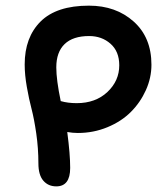

<svg xmlns="http://www.w3.org/2000/svg" viewBox="-20 -726 593 676"><path d="M178.2 -69.8Q149.9 -69.8 132.6 -89.8Q115.2 -109.9 115.2 -150.9Q115.2 -203.6 107.7 -255.9Q100.1 -308.1 91.1 -342.5Q82 -377 74.5 -419.7Q66.9 -462.4 66.9 -499Q66.9 -594.7 123 -650.4Q179.2 -706.1 293 -706.1Q388.2 -706.1 450.7 -650.1Q513.2 -594.2 513.2 -498Q513.2 -452.1 493.7 -408.7Q474.1 -365.2 440.7 -331.8Q407.2 -298.3 358.2 -278.1Q309.1 -257.8 253.9 -257.8Q236.3 -257.8 216.8 -261.2Q227.1 -183.1 227.1 -134.8Q227.1 -69.8 178.2 -69.8ZM178.2 -488.8Q178.2 -444.8 193.8 -370.1Q218.8 -362.8 250 -362.8Q316.4 -362.8 358.2 -402.1Q399.9 -441.4 399.9 -496.1Q399.9 -544.9 369.1 -572Q338.4 -599.1 293.9 -599.1Q236.8 -599.1 207.5 -570.8Q178.2 -542.5 178.2 -488.8Z"/></svg>

Font: Shantell Sans Irregular Bouncy
Style: Regular
Weight: 500
Designer: Stephen Nixon, Anya Danilova, Shantell Martin
Foundry: Arrow Type
Version: Version 1.006;[9816181b4]